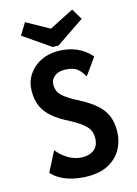

<svg xmlns="http://www.w3.org/2000/svg" viewBox="-124 -882 686 960"><g transform="rotate(-15 219.0 -402.0)"><path d="M210 11Q154 11 105.5 -5.5Q57 -22 26 -56L79 -159Q102 -129 135.5 -109Q169 -89 209 -88Q247 -88 270 -107.5Q293 -127 293 -166Q293 -185 286.5 -202Q280 -219 259 -237Q238 -255 196 -278Q141 -305 108.5 -333Q76 -361 61.5 -394Q47 -427 47 -471Q47 -519 70.5 -555.5Q94 -592 134 -612.5Q174 -633 224 -633Q330 -633 394 -560L332 -473Q310 -512 286.5 -523Q263 -534 231 -534Q199 -534 179.5 -517.5Q160 -501 160 -476Q160 -456 167 -440.5Q174 -425 196.5 -407.5Q219 -390 266 -366Q319 -338 350 -310Q381 -282 394.5 -249Q408 -216 408 -173Q408 -123 386 -81Q364 -39 320 -14Q276 11 210 11ZM348 -815 382 -758 236 -659H206L67 -755L104 -815L221 -750Z"/></g></svg>

Font: Inconsolata SemiCondensed ExtraBold
Style: Regular
Weight: 800
Width: 4
Monospace: yes
Designer: Raph Levien, Cyreal, Brenton Simpson
Foundry: Raph Levien, Cyreal, Google
Version: Version 3.100; ttfautohint (v1.8.4.7-5d5b)